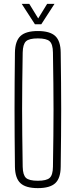

<svg xmlns="http://www.w3.org/2000/svg" viewBox="-20 -965 390 990"><path d="M175 5Q113 5 85.5 -20.5Q58 -46 57 -105Q56 -191.5 55.5 -263.8Q55 -336 55 -403.2Q55 -470.5 55.5 -541Q56 -611.5 57 -694Q58 -753.5 85.5 -779.2Q113 -805 175 -805Q237.5 -805 265 -779.2Q292.5 -753.5 293 -694Q294 -611.5 294.8 -541Q295.5 -470.5 295.5 -403.2Q295.5 -336 294.8 -263.8Q294 -191.5 293 -105Q292.5 -46 265 -20.5Q237.5 5 175 5ZM175 -33Q220 -33 236.2 -47.8Q252.5 -62.5 253 -105Q254.5 -194.5 255.2 -264.8Q256 -335 256 -399.2Q256 -463.5 255.2 -533.8Q254.5 -604 253 -694Q252.5 -737 236.2 -752Q220 -767 175 -767Q130 -767 114 -752Q98 -737 97 -694Q95.5 -606.5 94.8 -537.5Q94 -468.5 94 -404.2Q94 -340 94.8 -268.8Q95.5 -197.5 97 -105Q98 -62.5 114 -47.8Q130 -33 175 -33ZM160 -840 92 -945H131L177 -870L223 -945H261L193 -840Z"/></svg>

Font: Big Shoulders Text SC Thin
Style: Regular
Weight: 100
Designer: Patric King
Foundry: XO Type Co
Version: Version 2.002